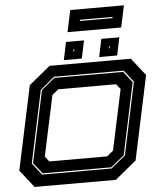

<svg xmlns="http://www.w3.org/2000/svg" viewBox="-64 -1071 943 1126"><g transform="rotate(-5 407.0 -508.0)"><path d="M93.5 0 12.5 -103 117.5 -597 242.5 -700H721L802 -597L697 -103L572 0ZM143.5 -68.5H552.5L637 -138L727.5 -564.5L673 -634H263.5L179.5 -564.5L89 -138ZM147.5 -75.5 96.5 -140 186 -562.5 264.5 -627H669L720 -562.5L630.5 -140L551.5 -75.5ZM192.5 -141.5H533L570 -172L646 -528L622 -558.5H281.5L244.5 -528L168.5 -172ZM537 -726 559 -831H665L643 -726ZM329 -726 351 -831H457L435 -726ZM388.5 -772H393.5L396 -784H391ZM597.5 -772H602.5L605 -784H600ZM365 -887.5 392 -1015.5H708L681 -887.5ZM442.5 -946.5H634.5L636 -953.5H444Z"/></g></svg>

Font: Tourney Expanded ExtraBold
Style: Italic
Weight: 800
Width: 7
Italic angle: -12°
Designer: Tyler Finck
Foundry: Etcetera Type Co
Version: Version 1.010; ttfautohint (v1.8.3)